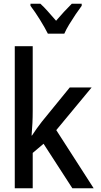

<svg xmlns="http://www.w3.org/2000/svg" viewBox="-20 -1007 540 1027"><path d="M59 0V-760H155V-415Q155 -380 153.5 -349Q152 -318 149 -282H151Q163 -301 175.5 -318Q188 -335 203 -355L353 -539H470L281 -311L481 0H367L213 -238L155 -189V0ZM236 -827Q220 -859 194 -901Q168 -943 143 -976V-987H196Q215 -970 236.5 -945.5Q258 -921 280 -896Q305 -925 322.5 -944Q340 -963 364 -987H417V-976Q402 -956 384.5 -930Q367 -904 350.5 -877Q334 -850 324 -827Z"/></svg>

Font: Noto Sans Mono ExtraCondensed Medium
Style: Regular
Weight: 500
Width: 2
Designer: Monotype Design Team
Foundry: Monotype Imaging Inc.
Version: Version 2.014